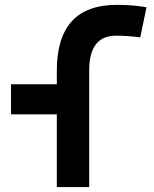

<svg xmlns="http://www.w3.org/2000/svg" viewBox="-20 -762 626 782"><path d="M211.4 0H343.3V-474.6C343.3 -569.8 379.4 -616.7 453.1 -616.7C481.9 -616.7 510.7 -614.7 551.3 -609.9L576.7 -732.4C536.1 -739.3 500 -742.2 456.1 -742.2C292.5 -742.2 211.4 -653.3 211.4 -473.6V-418.9H24.9V-296.4H211.4Z"/></svg>

Font: CaskaydiaCove Nerd Font
Style: Bold
Weight: 700
Designer: Aaron Bell
Foundry: Saja Typeworks
Version: Version 2111.1;Nerd Fonts 2.3.0